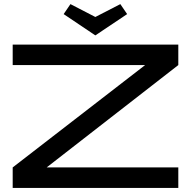

<svg xmlns="http://www.w3.org/2000/svg" viewBox="-20 -918 932 938"><path d="M851.1 -600.1 208 -100.1H851.1V0H42V-100.1L689 -600.1H42V-700.2H851.1ZM324.2 -897.9 445.8 -835 567.9 -897.9 601.1 -849.1 445.8 -745.1 291 -849.1Z"/></svg>

Font: Bruno Ace SC
Style: Regular
Weight: 400
Designer: Astigmatic (AOETI)
Foundry: Astigmatic (AOETI)
Version: Version 1.000